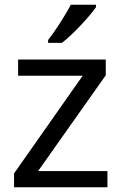

<svg xmlns="http://www.w3.org/2000/svg" viewBox="-20 -786 510 806"><path d="M383 -756V-766H277C254 -721 211 -655 182 -618V-606H240C287 -642 358 -719 383 -756ZM431 0V-68H140L424 -470V-536H56V-468H327L39 -58V0Z"/></svg>

Font: Noto Sans Inscriptional Parthian
Style: Regular
Weight: 400
Designer: Monotype Design Team
Foundry: Monotype Imaging Inc.
Version: Version 2.003